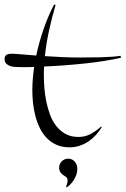

<svg xmlns="http://www.w3.org/2000/svg" viewBox="-83 -607 532 812"><path d="M347.7 -69.8Q336.9 -51.8 322.5 -36.1Q308.1 -20.5 290.8 -8.8Q273.4 2.9 253.4 9.5Q233.4 16.1 211.9 16.1Q180.2 16.1 156 5.4Q131.8 -5.4 114.3 -23.7Q96.7 -42 85 -66.4Q73.2 -90.8 66.4 -117.4Q59.6 -144 56.6 -171.9Q53.7 -199.7 53.7 -225.1Q53.7 -248.5 55.7 -273.2Q57.6 -297.9 61.5 -323.7Q46.4 -323.2 32 -323.2Q17.6 -323.2 3.4 -323.2Q-5.9 -323.2 -17.6 -323.7Q-29.3 -324.2 -39.6 -327.6Q-49.8 -331.1 -56.6 -337.9Q-63.5 -344.7 -63.5 -357.9Q-63.5 -365.2 -60.8 -369.6Q-58.1 -374 -53.5 -376.2Q-48.8 -378.4 -42.7 -379.2Q-36.6 -379.9 -30.3 -379.9Q-22.9 -379.9 4.4 -377.4Q31.7 -375 70.3 -372.1Q82.5 -429.7 101.8 -485.4Q121.1 -541 145.5 -586.9H152.3Q136.7 -533.7 124.8 -479.5Q112.8 -425.3 106.9 -369.6Q142.6 -367.2 180.4 -365.5Q218.3 -363.8 254.4 -363.8Q307.6 -363.8 340.8 -364.7Q374 -365.7 393.1 -367.2Q415.5 -369.1 426.8 -371.1L428.7 -362.8Q399.4 -356 361.8 -349.9Q324.2 -343.8 281.7 -339.1Q239.3 -334.5 193.8 -331.1Q148.4 -327.6 103.5 -325.7Q102.5 -315.9 102.5 -305.9Q102.5 -295.9 102.5 -286.1Q102.5 -262.7 104.7 -234.4Q106.9 -206.1 112.8 -177.5Q118.7 -148.9 128.7 -121.8Q138.7 -94.7 155 -74Q171.4 -53.2 194.3 -40.5Q217.3 -27.8 248.5 -27.8Q277.3 -27.8 300.5 -40.5Q323.7 -53.2 344.7 -71.8ZM196.3 182.6Q198.7 176.8 200.7 170.2Q202.6 163.6 202.9 157.7Q203.1 151.9 200.9 147Q198.7 142.1 193.4 139.2Q182.6 133.8 174.8 124.5Q167 115.2 167 102.5Q167 86.4 178.2 75.2Q189.5 64 205.6 64Q221.2 64 231.9 75.2Q242.7 86.4 243.7 102.5Q244.6 119.1 239.3 133.5Q233.9 147.9 226.1 158.7Q218.3 169.4 210.7 176.5Q203.1 183.6 200.2 185.5Q199.2 184.6 198.2 184.1Q196.3 183.1 196.3 182.6Z"/></svg>

Font: Montez
Style: Regular
Weight: 400
Designer: Astigmatic (AOETI)
Foundry: Astigmatic (AOETI)
Version: Version 1.001